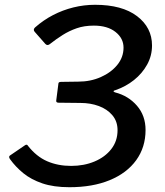

<svg xmlns="http://www.w3.org/2000/svg" viewBox="-20 -772 689 802"><path d="M125 -639Q117 -648 126 -657Q161 -688 201.5 -709Q242 -730 286.5 -741Q331 -752 377 -752Q490 -752 552.5 -704.5Q615 -657 615 -582Q615 -539 594.5 -502Q574 -465 539.5 -437.5Q505 -410 461 -395Q455 -394 454.5 -391Q454 -388 461 -386Q516 -372 552 -330.5Q588 -289 588 -229Q588 -157 549 -103Q510 -49 438.5 -19.5Q367 10 270 10Q204 10 157 -6Q110 -22 77.5 -48.5Q45 -75 22 -107Q15 -117 21 -122L84 -165Q88 -168 91.5 -167.5Q95 -167 96 -164Q132 -118 177 -98.5Q222 -79 277 -79Q331 -79 375 -97.5Q419 -116 445 -149.5Q471 -183 471 -228Q471 -265 449.5 -290.5Q428 -316 393 -329Q358 -342 316 -342L225 -343Q213 -343 215 -353L224 -423Q224 -430 236 -430L307 -431Q358 -431 401 -450Q444 -469 470 -501Q496 -533 496 -573Q496 -612 462.5 -638.5Q429 -665 372 -665Q332 -665 300.5 -654Q269 -643 242 -626Q215 -609 187 -587Q177 -580 169 -589L125 -639Z"/></svg>

Font: Libre Franklin Thin Medium
Style: Italic
Weight: 500
Italic angle: -8°
Version: Version 3.000